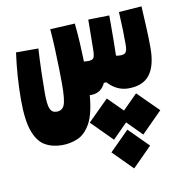

<svg xmlns="http://www.w3.org/2000/svg" viewBox="-75 -386 736 788"><g transform="rotate(-10 293.0 8.0)"><path d="M147.5 187Q106.9 187 76.7 169.7Q46.4 152.3 29.5 106.4Q12.7 60.5 12.7 -23.9Q12.7 -120.6 26.4 -220.7H119.6Q116.7 -173.3 115.2 -121.6Q113.8 -69.8 113.8 -36.1Q113.8 12.7 121.6 30.3Q129.4 47.9 148.9 47.9Q172.4 47.9 181.2 26.4Q189.9 4.9 189.9 -61.5Q189.9 -87.4 189 -126.2Q188 -165 186.3 -208Q184.6 -251 181.2 -290L284.7 -295.4Q289.1 -252 291.3 -211.2Q293.5 -170.4 294.4 -135.3Q304.2 -134.3 310.5 -134.3Q329.1 -134.3 334.5 -142.1Q339.8 -149.9 340.3 -174.8Q340.8 -206.5 341.1 -238.3Q341.3 -270 341.8 -301.8L429.7 -303.7Q429.7 -297.4 429.7 -291Q429.7 -284.7 429.7 -278.3Q429.7 -242.2 429.4 -205.6Q429.2 -168.9 428.2 -136.2Q437.5 -134.3 446.8 -134.3Q463.9 -134.3 469.5 -143.3Q475.1 -152.3 475.1 -173.3Q475.1 -200.7 474.4 -234.1Q473.6 -267.6 471.2 -310.5L566.4 -317.4Q568.8 -268.1 571 -226.8Q573.2 -185.5 573.2 -143.6Q573.2 -69.8 545.2 -32.5Q517.1 4.9 455.6 4.9Q407.2 4.9 370.6 -35.2H359.9Q341.8 4.9 298.8 4.9Q296.4 4.9 293.9 4.9Q287.6 83 265.4 122.1Q243.2 161.1 211.9 174.1Q180.7 187 147.5 187ZM482.4 30.3 568.4 115.7 482.4 202.1 421.4 140.6 360.4 202.1 274.4 115.7 360.4 30.3 421.4 91.3ZM421.4 170.9 502 251.5 421.4 332.5 340.8 251.5Z"/></g></svg>

Font: Cascadia Mono
Style: Bold
Weight: 700
Monospace: yes
Designer: Aaron Bell
Foundry: Saja Typeworks
Version: Version 2404.023; ttfautohint (v1.8.4)